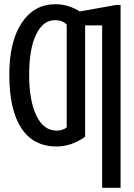

<svg xmlns="http://www.w3.org/2000/svg" viewBox="-20 -689 640 916"><path d="M386.2 -36.6Q321.3 9.8 249.5 9.8Q139.2 9.8 81.8 -77.6Q24.4 -165 24.4 -332.5Q24.4 -490.7 83.5 -579.8Q142.6 -668.9 244.6 -668.9Q305.7 -668.9 360.8 -634.3L534.2 -665.5H555.2V207H467.3V-567.9H386.2ZM298.3 -571.8Q277.3 -592.8 242.7 -592.8Q185.1 -592.8 152.1 -523.9Q119.1 -455.1 119.1 -332.5Q119.1 -209 153.6 -137.5Q188 -65.9 249.5 -65.9Q279.8 -65.9 298.3 -81.5Z"/></svg>

Font: Cousine
Style: Regular
Weight: 400
Monospace: yes
Designer: Steve Matteson
Foundry: Monotype Imaging Inc.
Version: Version 1.21